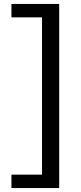

<svg xmlns="http://www.w3.org/2000/svg" viewBox="-20 -731 409 973"><path d="M280 222H193V-711H280ZM280 222H38V154H280ZM280 -643H38V-711H280Z"/></svg>

Font: Ysabeau Infant SemiBold
Style: Regular
Weight: 600
Designer: Christian Thalmann (Catharsis Fonts)
Version: Version 2.002; featfreeze: ss01,ss02,lnum